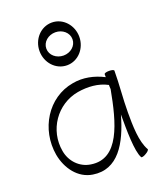

<svg xmlns="http://www.w3.org/2000/svg" viewBox="-170 -1043 972 1166"><g transform="rotate(-20 316.0 -460.0)"><path d="M435 -800C435 -875 379 -938 307 -938C234 -938 178 -875 178 -800C178 -725 234 -662 307 -662C379 -662 435 -725 435 -800ZM222 -800C222 -843 261 -875 307 -875C352 -875 391 -843 391 -800C391 -757 352 -725 307 -725C261 -725 222 -757 222 -800ZM592 -16C556 -78 555 -180 555 -267C555 -356 565 -444 565 -533C565 -539 551 -543 533 -543C516 -543 502 -539 502 -533C502 -527 502 -520 502 -514C440 -546 370 -561 301 -548C132 -519 28 -348 58 -174C75 -81 135 1 226 15C382 40 463 -98 511 -270C511 -269 511 -268 511 -267C511 -170 511 -30 538 16C540 20 555 17 569 8C584 0 594 -11 592 -16ZM236 -47C167 -57 114 -112 102 -182C76 -325 170 -462 312 -487C378 -498 446 -494 504 -463C504 -454 504 -445 505 -436C467 -232 412 -19 236 -47Z"/></g></svg>

Font: Nupuram ExtraLight
Style: Regular
Weight: 200
Designer: Santhosh Thottingal (santhosh.thottingal@gmail.com)
Foundry: SMC
Version: Version 1.000